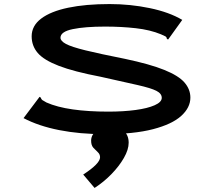

<svg xmlns="http://www.w3.org/2000/svg" viewBox="-20 -651 1040 946"><path d="M494 10Q373 10 271.5 -10Q170 -30 96 -69L169 -166L175 -174L181 -170Q183 -162 188.5 -158Q194 -154 209 -146Q261 -123 338 -112Q415 -101 514 -101Q588 -101 647.5 -109Q707 -117 742 -132.5Q777 -148 777 -169Q777 -190 750.5 -203.5Q724 -217 658 -232Q592 -247 475 -273Q344 -298 270 -326.5Q196 -355 166 -390Q136 -425 136 -472Q136 -524 183 -559.5Q230 -595 316 -613Q402 -631 520 -631Q622 -631 718 -611Q814 -591 878 -553L814 -464L808 -456L802 -460Q801 -469 794.5 -472Q788 -475 773 -482Q720 -504 649 -512Q578 -520 498 -520Q399 -520 338.5 -507.5Q278 -495 278 -465Q278 -449 305 -434.5Q332 -420 401 -403Q470 -386 596 -361Q719 -335 789.5 -306.5Q860 -278 889 -244.5Q918 -211 918 -170Q918 -121 873 -80Q828 -39 734 -14.5Q640 10 494 10ZM446 275 390 209Q473 155 473 124Q473 109 462 99Q451 89 440 77Q429 65 429 42Q429 15 453.5 -7.5Q478 -30 517 -30Q562 -30 588 -8Q614 14 614 52Q614 86 590.5 127Q567 168 529 207Q491 246 446 275Z"/></svg>

Font: Inconsolata UltraExpanded ExtraBold
Style: Regular
Weight: 800
Width: 9
Monospace: yes
Designer: Raph Levien, Cyreal, Brenton Simpson
Foundry: Raph Levien, Cyreal, Google
Version: Version 3.001; ttfautohint (v1.8.2.53-6de2)